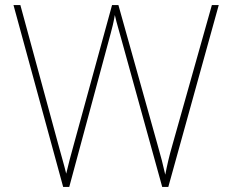

<svg xmlns="http://www.w3.org/2000/svg" viewBox="-20 -734 909 754"><path d="M839 -714H812L658 -168C643 -116 637 -88 629 -48C620 -88 613 -116 598 -168L445 -714H420L271 -171C257 -121 249 -90 240 -52C231 -90 221 -121 208 -170L60 -714H33L228 0H252L415 -604C421 -627 425 -641 431 -675C439 -639 446 -620 456 -582L617 0H641Z"/></svg>

Font: Noto Sans Gurmukhi UI Thin
Style: Regular
Weight: 100
Designer: Jelle Bosma - Monotype Design Team
Foundry: Monotype Imaging Inc.
Version: Version 2.004